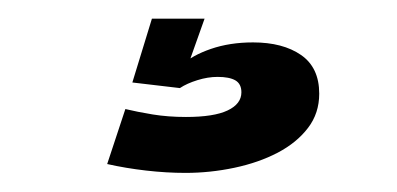

<svg xmlns="http://www.w3.org/2000/svg" viewBox="-20 -20 426 206"><path d="M179 165.5Q205.5 165.5 231.5 160Q257.5 154.5 278 143.8Q298.5 133 310.5 117.2Q322.5 101.5 322.5 80.5Q322.5 52.5 303 39Q283.5 25.5 251.5 25.5Q226.5 25.5 206.2 32.5Q186 39.5 175.5 49.5L173 74.5Q180.5 69.5 191.8 66Q203 62.5 213.5 62.5Q226 62.5 232.5 66.2Q239 70 239 79Q239 91.5 224.2 98.5Q209.5 105.5 179.5 105.5Q160.5 105.5 143.8 102.8Q127 100 114.5 97L95 156Q115 160.5 136.8 163Q158.5 165.5 179 165.5ZM173 74.5 199.5 0H143L122 68.5Z"/></svg>

Font: Anybody Thin SemiBold
Style: Regular
Weight: 600
Version: Version 1.113;gftools[0.9.25]